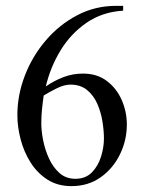

<svg xmlns="http://www.w3.org/2000/svg" viewBox="-20 -632 492 663"><path d="M418 -201.7Q418 -147.9 394.3 -99.1Q370.6 -50.3 327.6 -19.8Q284.7 10.7 226.6 10.7Q179.2 10.7 144 -11.7Q108.9 -34.2 85.7 -70.8Q62.5 -107.4 51.3 -150.6Q40 -193.8 40 -234.9Q40 -303.7 65.7 -370.6Q91.3 -437.5 137.7 -491.9Q184.1 -546.4 246.1 -579.1Q308.1 -611.8 380.4 -611.8H405.3V-595.2Q333 -590.8 278.6 -553.2Q224.1 -515.6 189 -457.8Q153.8 -399.9 138.2 -333.5Q167 -353.5 199.2 -365.7Q231.4 -377.9 266.6 -377.9Q315.4 -377.9 349.1 -352.3Q382.8 -326.7 400.4 -286.4Q418 -246.1 418 -201.7ZM338.9 -153.3Q338.9 -180.7 333.7 -212.6Q328.6 -244.6 315.9 -273.7Q303.2 -302.7 280.5 -321.3Q257.8 -339.8 223.1 -339.8Q201.7 -339.8 175.3 -326.7Q148.9 -313.5 130.9 -302.2Q127.4 -278.3 125 -254.2Q122.6 -230 122.6 -206.1Q122.6 -180.7 128.9 -147.9Q135.3 -115.2 149.2 -84.7Q163.1 -54.2 185.5 -34.4Q208 -14.6 240.2 -14.6Q275.9 -14.6 297.6 -37.1Q319.3 -59.6 329.1 -91.8Q338.9 -124 338.9 -153.3Z"/></svg>

Font: Scheherazade New Rohingya
Style: Regular
Weight: 400
Designer: SIL International
Foundry: SIL International
Version: Version 3.000 ; LngRng